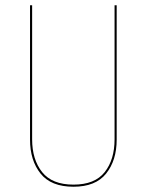

<svg xmlns="http://www.w3.org/2000/svg" viewBox="-20 -700 557 729"><path d="M423 -170Q423 -91 383 -41Q343 9 259 9Q174 9 134 -41Q94 -91 94 -170V-680H102V-171Q102 -94 140 -46.5Q178 1 259 1Q340 1 377.5 -46.5Q415 -94 415 -171V-680H423Z"/></svg>

Font: Fira Sans Compressed Eight
Style: Regular
Weight: 100
Width: 1
Designer: bBox Type GmbH & Carrois Corporate GbR & Edenspiekermann AG
Foundry: bBox Type GmbH & Carrois Corporate GbR & Edenspiekermann AG
Version: Version 4.301